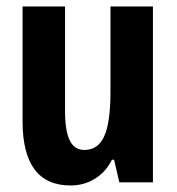

<svg xmlns="http://www.w3.org/2000/svg" viewBox="-20 -564 547 594"><path d="M453.1 0H349.1L333 -69.8H326.2Q308.1 -32.7 274.4 -11.5Q240.7 9.8 198.2 9.8Q49.8 9.8 49.8 -189V-543.9H181.2V-220.2Q181.2 -159.7 195.6 -129.9Q210 -100.1 241.2 -100.1Q283.2 -100.1 302.2 -142.1Q321.8 -183.1 321.8 -283.2V-543.9H453.1Z"/></svg>

Font: Open Sans Hebrew Condensed
Style: Bold
Weight: 700
Width: 3
Foundry: Ascender Corporation, Yanek Iontef
Version: Version 2.001;PS 002.001;hotconv 1.0.70;makeotf.lib2.5.58329